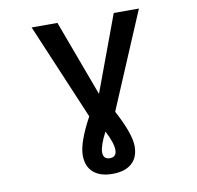

<svg xmlns="http://www.w3.org/2000/svg" viewBox="-99 -835 1198 1167"><g transform="rotate(-10 500.0 -251.0)"><path d="M342.8 86.9Q342.8 8.8 422.9 -139.6L171.9 -732.4H331.1L504.9 -263.7L678.7 -732.4H834L583 -139.6Q663.1 9.8 663.1 86.9Q663.1 156.2 621.1 192.9Q579.1 229.5 502.9 229.5Q426.8 229.5 384.8 192.9Q342.8 156.2 342.8 86.9ZM503.9 -31.2Q462.9 46.9 461.9 88.9Q461.9 132.8 502.9 132.8Q543.9 132.8 543.9 88.9Q543.9 45.9 503.9 -31.2Z"/></g></svg>

Font: Gen Shin Gothic Monospace Bold
Style: Bold
Weight: 700
Designer: [Source Han Sans]
Ryoko NISHIZUKA  (kana & ideographs); Paul D. Hunt (Latin, Greek & Cyrillic); Wenlong ZHANG  (bopomofo
Version: Version 1.002.20150607